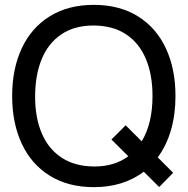

<svg xmlns="http://www.w3.org/2000/svg" viewBox="-20 -755 772 790"><path d="M629 -107.5 692.5 -44 635 14.5 571.5 -48.5Q487.5 15 366 15Q260.5 15 184.8 -32Q109 -79 69.5 -163.8Q30 -248.5 30 -360Q30 -471.5 69.5 -556.2Q109 -641 184.8 -688Q260.5 -735 366 -735Q471.5 -735 547.2 -688Q623 -641 662.5 -556.2Q702 -471.5 702 -360Q702 -284 683.5 -220Q665 -156 629 -107.5ZM508 -112 438.5 -181 497 -239.5 563 -173.5Q607.5 -246.5 607.5 -360Q607.5 -448 580 -513.2Q552.5 -578.5 498 -614.2Q443.5 -650 364 -650Q285.5 -650 231.8 -613.2Q178 -576.5 151.2 -510.8Q124.5 -445 124.5 -357Q124.5 -270 152.2 -205.5Q180 -141 234.8 -105.5Q289.5 -70 369 -70Q451 -70 508 -112Z"/></svg>

Font: CCSD_manrope Medium
Style: Regular
Weight: 500
Designer: Mikhail Sharanda
Foundry: Mikhail Sharanda
Version: Version 4.503